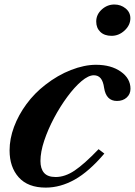

<svg xmlns="http://www.w3.org/2000/svg" viewBox="-20 -822 599 852"><path d="M183 10.5Q104 10.5 63.2 -35Q22.5 -80.5 22.5 -154.5Q22.5 -206 42.2 -259Q62 -312 97.5 -360.2Q133 -408.5 181 -445.5Q236 -488.5 295.2 -511.5Q354.5 -534.5 406 -534.5Q473 -534.5 516 -504.2Q559 -474 559 -428Q559 -404.5 542.2 -389.2Q525.5 -374 499 -374Q451 -374 442 -432Q438 -461 426.8 -474.5Q415.5 -488 396.5 -488Q372.5 -488 341.5 -461.8Q310.5 -435.5 278.8 -392.5Q247 -349.5 220 -298.8Q193 -248 176.2 -197.8Q159.5 -147.5 159.5 -107.5Q159.5 -73.5 175.5 -55Q191.5 -36.5 227 -36.5Q268.5 -36.5 311.2 -65.2Q354 -94 417.5 -160L443 -140.5Q375 -60.5 311.5 -25Q248 10.5 183 10.5ZM475 -663Q443.5 -663 425.2 -680.5Q407 -698 407 -726.5Q407 -757.5 431.5 -779.8Q456 -802 487.5 -802Q516 -802 537.2 -784.8Q558.5 -767.5 558.5 -741Q558.5 -710.5 533 -686.8Q507.5 -663 475 -663Z"/></svg>

Font: Libre Caslon Text
Style: Italic
Weight: 400
Italic angle: -22.583°
Designer: Pablo Impallari, Rodrigo Fuenzalida, Katja Schimmel
Foundry: Pablo Impallari, Rodrigo Fuenzalida
Version: Version 2.000